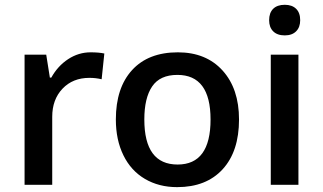

<svg xmlns="http://www.w3.org/2000/svg" viewBox="-20 -767 1341 797"><path d="M356 -549.8Q390.6 -549.8 413.1 -544.9L401.9 -438Q377.4 -443.8 351.1 -443.8Q282.2 -443.8 239.5 -398.9Q196.8 -354 196.8 -282.2V0H82V-540H171.9L187 -444.8H192.9Q219.7 -493.2 262.9 -521.5Q306.2 -549.8 356 -549.8Z M972.2 -271Q972.2 -138.7 904.3 -64.5Q836.4 9.8 715.3 9.8Q639.6 9.8 581.5 -24.4Q523.4 -58.6 492.2 -122.6Q460.9 -186.5 460.9 -271Q460.9 -402.3 528.3 -476.1Q595.7 -549.8 718.3 -549.8Q835.4 -549.8 903.8 -474.4Q972.2 -398.9 972.2 -271ZM579.1 -271Q579.1 -84 717.3 -84Q854 -84 854 -271Q854 -456.1 716.3 -456.1Q644 -456.1 611.6 -408.2Q579.1 -360.4 579.1 -271Z M1218.8 0H1104V-540H1218.8ZM1097.2 -683.1Q1097.2 -713.9 1114 -730.5Q1130.9 -747.1 1162.1 -747.1Q1192.4 -747.1 1209.2 -730.5Q1226.1 -713.9 1226.1 -683.1Q1226.1 -653.8 1209.2 -637Q1192.4 -620.1 1162.1 -620.1Q1130.9 -620.1 1114 -637Q1097.2 -653.8 1097.2 -683.1Z"/></svg>

Font: f2_56222          
Style: Regular
Weight: 600
Foundry: Ascender Corporation
Version: Version 1.10